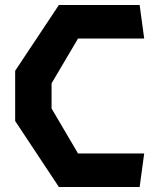

<svg xmlns="http://www.w3.org/2000/svg" viewBox="-20 -750 660 770"><path d="M40.8 -264.8V-466.1L216.2 -730H540L558.3 -595.4H292.9L186.8 -415.8V-315L292.9 -134.6H558.3L540 0H216.2Z"/></svg>

Font: Monaspace Krypton Var ExLight
Style: Regular
Weight: 200
Designer: Riley Cran and the Lettermatic Team
Version: Version 1.200 (Monaspace Krypton Var)